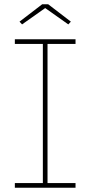

<svg xmlns="http://www.w3.org/2000/svg" viewBox="-20 -885 426 905"><path d="M50 0V-22H182V-678H50V-700H336V-678H204V-22H336V0ZM84 -770 72 -783 179 -865H207L314 -783L302 -770L193 -847Z"/></svg>

Font: Lexend Thin
Style: Regular
Weight: 100
Designer: Bonnie Shaver-Troup, Thomas Jockin
Foundry: Lexend
Version: Version 1.007; ttfautohint (v1.8.3)